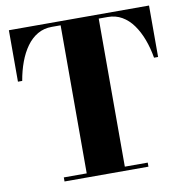

<svg xmlns="http://www.w3.org/2000/svg" viewBox="-83 -829 876 908"><g transform="rotate(-10 355.0 -375.0)"><path d="M154 0V-19.5H264V-730.5H221.5Q183.5 -730.5 153.2 -713Q123 -695.5 100.5 -664.2Q78 -633 62.8 -591.8Q47.5 -550.5 39.5 -503H19V-750H692V-503H672.5Q664.5 -550.5 649 -591.8Q633.5 -633 611 -664.2Q588.5 -695.5 558.2 -713Q528 -730.5 490 -730.5H447V-19.5H557V0Z"/></g></svg>

Font: Bodoni Moda 11pt ExtraBold
Style: Regular
Weight: 800
Designer: Owen Earl
Foundry: indestructible type
Version: Version 2.004